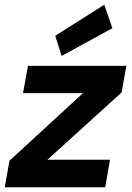

<svg xmlns="http://www.w3.org/2000/svg" viewBox="-31 -790 555 810"><path d="M-11 0 9 -112 319 -397H66L87 -512H502L482 -400L169 -116H433L413 0ZM229 -554 202 -639 409 -770 443 -671Z"/></svg>

Font: DM Sans 12pt ExtraBold
Style: Italic
Weight: 800
Italic angle: -10°
Version: Version 4.004;gftools[0.9.30]